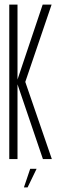

<svg xmlns="http://www.w3.org/2000/svg" viewBox="-20 -695 264 839"><path d="M20.5 0H56.5V-326.5L167.5 0H206.5L90.5 -337L205.5 -675H166.5L56.5 -347.5V-675H20.5ZM84.5 124H100.5L140 42.5H112Z"/></svg>

Font: Anybody ExtraCondensed ExtraLight
Style: Regular
Weight: 250
Width: 2
Version: Version 1.113;gftools[0.9.25]